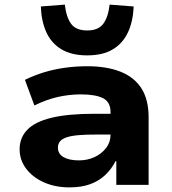

<svg xmlns="http://www.w3.org/2000/svg" viewBox="-20 -801 746 832"><path d="M281 11Q219 11 170 -11Q121 -33 93 -70.5Q65 -108 65 -154Q65 -204 98 -238.5Q131 -273 202.5 -290.5Q274 -308 389 -308H481V-218H399Q354 -218 322.5 -215.5Q291 -213 270.5 -206.5Q250 -200 240.5 -189Q231 -178 231 -161Q231 -134 255.5 -120Q280 -106 322 -106Q359 -106 390 -120.5Q421 -135 440 -160Q459 -185 459 -217V-315Q459 -359 426.5 -375.5Q394 -392 330 -392Q281 -392 231.5 -381Q182 -370 129 -344L88 -455Q129 -475 172 -488Q215 -501 262 -507.5Q309 -514 358 -514Q441 -514 500.5 -491Q560 -468 592 -419.5Q624 -371 624 -291V0H484V-102L481 -103Q463 -68 436 -42.5Q409 -17 371 -3Q333 11 281 11ZM358 -561Q290 -561 246 -587.5Q202 -614 180.5 -662Q159 -710 157 -773L261 -781Q267 -727 288 -698Q309 -669 358 -669Q406 -669 427.5 -698Q449 -727 455 -781L559 -773Q557 -710 535 -662Q513 -614 469.5 -587.5Q426 -561 358 -561Z"/></svg>

Font: Nunito Sans 7pt SemiExpanded ExtraBold
Style: Regular
Weight: 800
Width: 6
Designer: Vernon Adams
Foundry: Vernon Adams
Version: Version 3.101;gftools[0.9.27]